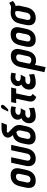

<svg xmlns="http://www.w3.org/2000/svg" viewBox="1494 -2248 970 3997"><g transform="rotate(-90 1978.5 -249.0)"><path d="M440 -185 469 -317Q489 -409 452 -460.5Q415 -512 328 -512Q267 -512 220.5 -489.5Q174 -467 143.5 -424Q113 -381 99 -317L70 -185Q60 -134 70 -89.5Q80 -45 115.5 -17.5Q151 10 217 10Q309 10 365.5 -43.5Q422 -97 440 -185ZM357 -323 326 -177Q321 -155 310 -137Q299 -119 281.5 -109Q264 -99 239 -99Q212 -99 198 -110Q184 -121 180 -139Q176 -157 180 -177L211 -323Q217 -349 229.5 -366Q242 -383 260.5 -392Q279 -401 303 -401Q327 -401 340.5 -391.5Q354 -382 358 -364.5Q362 -347 357 -323Z M893 -185 961 -501H850L781 -177Q777 -155 766 -137Q755 -119 737.5 -109Q720 -99 695 -99Q669 -99 654.5 -110Q640 -121 635.5 -139Q631 -157 635 -177L704 -501H590L522 -185Q512 -134 525 -89.5Q538 -45 575 -17.5Q612 10 674 10Q766 10 820.5 -43.5Q875 -97 893 -185Z M1240 -591 1380 -590 1425 -702H1307Q1266 -702 1222.5 -690Q1179 -678 1148.5 -650Q1118 -622 1113 -575Q1111 -550 1122.5 -524.5Q1134 -499 1156 -476L1167 -465Q1117 -458 1082.5 -431Q1048 -404 1027 -364.5Q1006 -325 996 -281L975 -184Q956 -90 996.5 -40.5Q1037 9 1119 9Q1182 9 1228.5 -13Q1275 -35 1305.5 -78Q1336 -121 1349 -184L1370 -281Q1375 -305 1375.5 -325.5Q1376 -346 1373 -364.5Q1370 -383 1364 -398Q1350 -430 1327 -455Q1304 -480 1278.5 -503Q1253 -526 1229 -550Q1227 -553 1224 -556Q1221 -559 1219.5 -563Q1218 -567 1218 -571Q1218 -578 1222 -582.5Q1226 -587 1231 -589Q1236 -591 1240 -591ZM1259 -290 1234 -176Q1230 -156 1219 -138.5Q1208 -121 1189.5 -110.5Q1171 -100 1144 -100Q1118 -100 1104 -110.5Q1090 -121 1087 -138.5Q1084 -156 1088 -176L1112 -288Q1117 -311 1127 -329Q1137 -347 1152 -360Q1167 -373 1186.5 -381.5Q1206 -390 1229 -394L1242 -380Q1256 -366 1259.5 -348Q1263 -330 1262 -314Q1261 -298 1259 -290Z M1748 -402 1765 -497Q1738 -505 1712 -509Q1686 -513 1660 -512Q1610 -511 1574 -494Q1538 -477 1516.5 -450.5Q1495 -424 1488 -393Q1484 -372 1486 -353Q1488 -334 1496 -317.5Q1504 -301 1517 -288Q1478 -272 1450.5 -236.5Q1423 -201 1415 -161Q1407 -122 1418 -82.5Q1429 -43 1463.5 -16Q1498 11 1557 11Q1589 11 1619 7Q1649 3 1678 -4.5Q1707 -12 1736 -23L1726 -130Q1714 -124 1699 -118.5Q1684 -113 1667 -109.5Q1650 -106 1633 -104Q1616 -102 1600 -102Q1578 -102 1559.5 -107Q1541 -112 1532 -123.5Q1523 -135 1527 -154Q1530 -166 1537.5 -176Q1545 -186 1556 -192.5Q1567 -199 1581 -202.5Q1595 -206 1610 -206H1672L1723 -302H1670Q1652 -302 1631 -306.5Q1610 -311 1597 -324Q1584 -337 1589 -362Q1593 -379 1604 -389.5Q1615 -400 1629 -406Q1643 -412 1656 -413Q1675 -415 1691 -414Q1707 -413 1721 -409.5Q1735 -406 1748 -402ZM1774 -638Q1786 -650 1791.5 -663.5Q1797 -677 1795 -689Q1793 -701 1782 -708Q1768 -717 1753.5 -713.5Q1739 -710 1728 -700.5Q1717 -691 1711 -679L1655 -563H1700Z M1980 -148 2033 -397H2133L2155 -501H1852L1830 -397H1923L1867 -133Q1861 -104 1864 -79Q1867 -54 1879 -34.5Q1891 -15 1911.5 -1.5Q1932 12 1960 20L2024 -56Q2003 -64 1991.5 -75.5Q1980 -87 1977.5 -105Q1975 -123 1980 -148Z M2448 -402 2465 -497Q2438 -505 2412 -509Q2386 -513 2360 -512Q2310 -511 2274 -494Q2238 -477 2216.5 -450.5Q2195 -424 2188 -393Q2184 -372 2186 -353Q2188 -334 2196 -317.5Q2204 -301 2217 -288Q2178 -272 2150.5 -236.5Q2123 -201 2115 -161Q2107 -122 2118 -82.5Q2129 -43 2163.5 -16Q2198 11 2257 11Q2289 11 2319 7Q2349 3 2378 -4.5Q2407 -12 2436 -23L2426 -130Q2414 -124 2399 -118.5Q2384 -113 2367 -109.5Q2350 -106 2333 -104Q2316 -102 2300 -102Q2278 -102 2259.5 -107Q2241 -112 2232 -123.5Q2223 -135 2227 -154Q2230 -166 2237.5 -176Q2245 -186 2256 -192.5Q2267 -199 2281 -202.5Q2295 -206 2310 -206H2372L2423 -302H2370Q2352 -302 2331 -306.5Q2310 -311 2297 -324Q2284 -337 2289 -362Q2293 -379 2304 -389.5Q2315 -400 2329 -406Q2343 -412 2356 -413Q2375 -415 2391 -414Q2407 -413 2421 -409.5Q2435 -406 2448 -402Z M2921 -171 2952 -312Q2972 -404 2935 -456Q2898 -508 2812 -508Q2721 -508 2661.5 -457.5Q2602 -407 2582 -312L2475 191L2580 216L2627 -7Q2635 -2 2644.5 2.5Q2654 7 2665 10Q2676 13 2688 15Q2700 17 2712 17Q2768 17 2810 -4.5Q2852 -26 2880.5 -68Q2909 -110 2921 -171ZM2843 -318 2808 -156Q2804 -133 2793 -116.5Q2782 -100 2765.5 -91Q2749 -82 2727 -82Q2715 -82 2701.5 -85Q2688 -88 2676 -95Q2664 -102 2657.5 -112Q2651 -122 2654 -135L2693 -318Q2699 -344 2711 -361.5Q2723 -379 2742 -388Q2761 -397 2784 -397Q2808 -397 2823 -387Q2838 -377 2843 -359.5Q2848 -342 2843 -318Z M3376 -185 3405 -317Q3425 -409 3388 -460.5Q3351 -512 3264 -512Q3203 -512 3156.5 -489.5Q3110 -467 3079.5 -424Q3049 -381 3035 -317L3006 -185Q2996 -134 3006 -89.5Q3016 -45 3051.5 -17.5Q3087 10 3153 10Q3245 10 3301.5 -43.5Q3358 -97 3376 -185ZM3293 -323 3262 -177Q3257 -155 3246 -137Q3235 -119 3217.5 -109Q3200 -99 3175 -99Q3148 -99 3134 -110Q3120 -121 3116 -139Q3112 -157 3116 -177L3147 -323Q3153 -349 3165.5 -366Q3178 -383 3196.5 -392Q3215 -401 3239 -401Q3263 -401 3276.5 -391.5Q3290 -382 3294 -364.5Q3298 -347 3293 -323Z M3957 -468 3917 -544Q3898 -528 3873.5 -516.5Q3849 -505 3833 -504Q3812 -503 3792.5 -505Q3773 -507 3753.5 -509.5Q3734 -512 3713 -512Q3680 -512 3645 -503Q3610 -494 3578 -472.5Q3546 -451 3522 -414Q3498 -377 3486 -321L3456 -185Q3446 -134 3456 -89.5Q3466 -45 3502 -17.5Q3538 10 3604 10Q3696 10 3752.5 -43.5Q3809 -97 3827 -185L3856 -317Q3862 -346 3860 -369Q3858 -392 3850 -408Q3866 -410 3884 -416.5Q3902 -423 3920.5 -435.5Q3939 -448 3957 -468ZM3743 -323 3712 -177Q3707 -155 3695 -137Q3683 -119 3664 -109Q3645 -99 3619 -99Q3592 -99 3579 -110Q3566 -121 3563.5 -139Q3561 -157 3565 -177L3598 -331Q3603 -356 3614.5 -372.5Q3626 -389 3641.5 -399Q3657 -409 3673 -413.5Q3689 -418 3703 -418Q3710 -418 3715.5 -417.5Q3721 -417 3726.5 -416.5Q3732 -416 3738 -414Q3741 -407 3743.5 -399Q3746 -391 3747 -382.5Q3748 -374 3748 -364.5Q3748 -355 3746.5 -344.5Q3745 -334 3743 -323Z"/></g></svg>

Font: Advent Pro
Style: Bold Italic
Weight: 700
Italic angle: -12°
Designer: VivaRado, Andreas Kalpakidis
Foundry: VivaRado, Andreas Kalpakidis
Version: Version 3.000